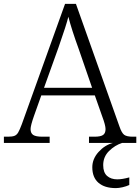

<svg xmlns="http://www.w3.org/2000/svg" viewBox="-22 -734 720 986"><path d="M-2 -32H19Q41 -32 52.5 -36.5Q64 -41 71.5 -54Q79 -67 90 -96L312 -714H368L592 -83Q603 -51 616 -41.5Q629 -32 661 -32H678V0H435V-32H463Q495 -32 507.5 -41Q520 -50 520 -71Q520 -91 503 -136L465 -244H190L153 -140Q135 -89 135 -71Q135 -50 148.5 -41Q162 -32 196 -32H233V0H-2ZM451 -283 382 -483Q346 -582 329 -648Q320 -609 279 -492L204 -283ZM452 125Q452 82 484 46.5Q516 11 558 0H605Q568 12 538 41.5Q508 71 508 114Q508 152 528 169.5Q548 187 580 187Q606 187 642 177V216Q627 223 607.5 227.5Q588 232 573 232Q515 232 483.5 204.5Q452 177 452 125Z"/></svg>

Font: Noto Serif Light
Style: Regular
Weight: 300
Designer: Monotype Design Team
Foundry: Monotype Imaging Inc.
Version: Version 1.001